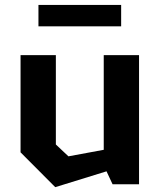

<svg xmlns="http://www.w3.org/2000/svg" viewBox="-20 -762 660 794"><path d="M211 -534H65V-132L208.5 12L420.5 -53.5L445.5 0H555V-534H409V-142.5L263 -115.5L211 -164.5ZM139 -653H481V-741.5H139Z"/></svg>

Font: Monaspace Krypton
Style: Bold
Weight: 700
Designer: Riley Cran & the Lettermatic Team
Foundry: Lettermatic
Version: Version 1.200 (Monaspace Krypton)